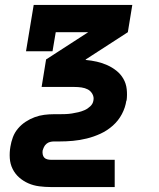

<svg xmlns="http://www.w3.org/2000/svg" viewBox="-20 -550 640 775"><path d="M185 205Q162 205 138.5 202Q115 199 94.5 190Q74 181 57.5 166.5Q41 152 31 132Q21 112 19.5 88.5Q18 65 22 42Q25 23 32 4Q39 -15 52.5 -31Q66 -47 83.5 -58.5Q101 -70 120 -77Q139 -84 158.5 -86.5Q178 -89 197 -89H219Q232 -89 245 -89.5Q258 -90 270.5 -92Q283 -94 296 -97Q309 -100 321.5 -105.5Q334 -111 344.5 -121Q355 -131 357 -144Q357 -144 357 -144Q357 -144 357 -144Q360 -158 353 -170.5Q346 -183 334.5 -189Q323 -195 309 -197Q295 -199 280 -199H148L166 -310L336 -420H205L192 -343H85L116 -530H514L496 -420L326 -310V-308Q349 -306 371 -301Q393 -296 413 -287Q433 -278 450 -264.5Q467 -251 478 -232Q489 -213 491.5 -190Q494 -167 491 -144H424H491Q491 -144 490.5 -144Q490 -144 490 -144Q486 -116 472 -89.5Q458 -63 435.5 -43Q413 -23 386 -10.5Q359 2 330.5 9Q302 16 274.5 18.5Q247 21 219 21H197Q190 21 182 23Q174 25 167.5 30.5Q161 36 157.5 43.5Q154 51 152 58Q151 66 152.5 73.5Q154 81 158.5 86Q163 91 170.5 93Q178 95 185 95H443V205Z"/></svg>

Font: Iosevka Slab XBdExObl
Style: Regular
Weight: 800
Width: 7
Italic angle: -9°
Monospace: yes
Designer: Belleve Invis
Foundry: Belleve Invis
Version: Version 11.1.0; ttfautohint (v1.8.3)